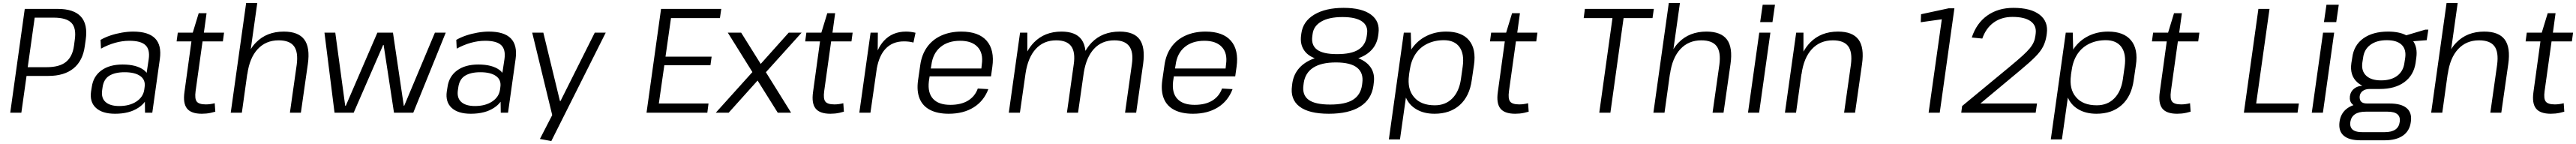

<svg xmlns="http://www.w3.org/2000/svg" viewBox="-20 -760 17372 971"><path d="M147 -700H369Q478 -700 525.5 -648Q573 -596 558 -492L552 -450Q539 -351 476.5 -299.5Q414 -248 306 -248H159L124 0H49ZM167 -307H295Q381 -307 425 -342.5Q469 -378 479 -452L484 -490Q496 -570 462 -605.5Q428 -641 342 -641H214Z M756 7Q670 7 627 -32.5Q584 -72 594 -143L599 -174Q609 -245 663.5 -285Q718 -325 807 -325Q901 -325 951 -287Q961 -279 969 -269L983 -362Q992 -426 961 -455.5Q930 -485 853 -485Q804 -485 755 -471Q706 -457 661 -432L658 -491Q687 -508 724 -520.5Q761 -533 801.5 -540Q842 -547 878 -547Q981 -547 1026 -501Q1071 -455 1058 -362L1007 0H958L957 -74Q940 -51 914 -34Q853 7 756 7ZM784 -45Q854 -45 900 -75.5Q946 -106 953 -156L955 -171Q963 -220 927 -246.5Q891 -273 820 -273Q755 -273 716.5 -249Q678 -225 671 -167L669 -153Q661 -100 691.5 -72.5Q722 -45 784 -45Z M1341 7Q1269 7 1241 -28.5Q1213 -64 1224 -140L1271 -481H1171L1179 -540H1280L1320 -671H1373L1355 -540H1491L1483 -481H1346L1299 -145Q1292 -94 1307 -75Q1322 -56 1368 -56Q1382 -56 1397.5 -58Q1413 -60 1428 -64L1432 -7Q1419 -3 1403 0.5Q1387 4 1371.5 5.5Q1356 7 1341 7Z M1981 -324Q1992 -409 1962.5 -448.5Q1933 -488 1859 -488Q1773 -488 1718 -429Q1663 -370 1648 -260L1647 -258L1611 0H1536L1640 -740H1715L1671 -428Q1686 -453 1706 -473Q1778 -547 1894 -547Q1992 -547 2032 -493.5Q2072 -440 2056 -328L2009 0H1935Z M2168 -540H2241L2308 -47H2312L2525 -540H2630L2703 -47H2706L2913 -540H2986L2767 0H2637L2567 -457H2564L2365 0H2236Z M3155 7Q3069 7 3026 -32.5Q2983 -72 2993 -143L2998 -174Q3008 -245 3062.5 -285Q3117 -325 3206 -325Q3300 -325 3350 -287Q3360 -279 3368 -269L3382 -362Q3391 -426 3360 -455.5Q3329 -485 3252 -485Q3203 -485 3154 -471Q3105 -457 3060 -432L3057 -491Q3086 -508 3123 -520.5Q3160 -533 3200.5 -540Q3241 -547 3277 -547Q3380 -547 3425 -501Q3470 -455 3457 -362L3406 0H3357L3356 -74Q3339 -51 3313 -34Q3252 7 3155 7ZM3183 -45Q3253 -45 3299 -75.5Q3345 -106 3352 -156L3354 -171Q3362 -220 3326 -246.5Q3290 -273 3219 -273Q3154 -273 3115.5 -249Q3077 -225 3070 -167L3068 -153Q3060 -100 3090.5 -72.5Q3121 -45 3183 -45Z M3621 177 3704 16 3569 -540H3644L3756 -79H3760L3991 -540H4065L3698 191Z M4423 -62H4758L4750 0H4340L4438 -700H4844L4835 -638H4505L4468 -378H4779L4771 -320H4460Z M4888 -540H4978L5110 -329L5299 -540H5386L5145 -273L5315 0H5225L5089 -217L4894 0H4807L5054 -274Z M5580 7Q5508 7 5480 -28.5Q5452 -64 5463 -140L5510 -481H5410L5418 -540H5519L5559 -671H5612L5594 -540H5730L5722 -481H5585L5538 -145Q5531 -94 5546 -75Q5561 -56 5607 -56Q5621 -56 5636.5 -58Q5652 -60 5667 -64L5671 -7Q5658 -3 5642 0.5Q5626 4 5610.5 5.5Q5595 7 5580 7Z M5851 -540H5900L5899 -420Q5916 -458 5941 -485Q5998 -547 6090 -547Q6106 -547 6122 -545Q6138 -543 6154 -539L6140 -473Q6112 -481 6076 -481Q5998 -481 5951 -430Q5909 -385 5893 -299L5850 0H5775Z M6378 7Q6302 7 6252 -19Q6202 -45 6181.5 -95.5Q6161 -146 6171 -218L6186 -322Q6196 -392 6232 -442.5Q6268 -493 6327.5 -520Q6387 -547 6463 -547Q6580 -547 6634 -485Q6688 -423 6672 -309L6663 -245H6249L6244 -211Q6235 -134 6272.5 -93.5Q6310 -53 6389 -53Q6461 -53 6508 -81.5Q6555 -110 6574 -163L6645 -159Q6615 -79 6546 -36Q6477 7 6378 7ZM6257 -298H6598L6601 -326Q6612 -401 6573 -443Q6534 -485 6455 -485Q6373 -485 6322 -442.5Q6271 -400 6261 -322Z M7613 -326Q7625 -408 7595.5 -448Q7566 -488 7495 -488Q7410 -488 7357 -430Q7306 -374 7289 -272L7250 0H7175L7221 -326Q7233 -408 7204 -448Q7175 -488 7103 -488Q7018 -488 6965 -430Q6912 -372 6896 -265L6858 0H6783L6859 -540H6908V-413Q6927 -447 6952 -473Q7024 -547 7138 -547Q7234 -547 7273 -494Q7295 -464 7300 -417Q7318 -448 7342 -473Q7414 -547 7531 -547Q7627 -547 7665.5 -494Q7704 -441 7689 -329L7642 0H7567Z M8025 7Q7949 7 7899 -19Q7849 -45 7828.5 -95.5Q7808 -146 7818 -218L7833 -322Q7843 -392 7879 -442.5Q7915 -493 7974.5 -520Q8034 -547 8110 -547Q8227 -547 8281 -485Q8335 -423 8319 -309L8310 -245H7896L7891 -211Q7882 -134 7919.5 -93.5Q7957 -53 8036 -53Q8108 -53 8155 -81.5Q8202 -110 8221 -163L8292 -159Q8262 -79 8193 -36Q8124 7 8025 7ZM7904 -298H8245L8248 -326Q8259 -401 8220 -443Q8181 -485 8102 -485Q8020 -485 7969 -442.5Q7918 -400 7908 -322Z M8941 7Q8807 7 8743.5 -41.5Q8680 -90 8693 -182L8695 -199Q8704 -259 8742 -301.5Q8780 -344 8845 -367Q8846 -367 8847 -367Q8795 -387 8772 -425Q8747 -464 8754 -520L8756 -535Q8767 -616 8843 -661.5Q8919 -707 9041 -707Q9164 -707 9225.5 -661.5Q9287 -616 9276 -535L9274 -520Q9266 -463 9231 -425Q9197 -387 9139 -367Q9140 -367 9141 -367Q9199 -344 9226 -301.5Q9253 -259 9244 -199L9242 -182Q9229 -90 9152.5 -41.5Q9076 7 8941 7ZM8950 -55Q9052 -55 9103.5 -87Q9155 -119 9165 -185L9167 -201Q9176 -268 9132 -303.5Q9088 -339 8989 -339Q8891 -339 8836.5 -304Q8782 -269 8772 -201L8770 -185Q8761 -119 8805 -87Q8849 -55 8950 -55ZM8997 -395Q9093 -395 9141 -425.5Q9189 -456 9197 -517L9199 -532Q9207 -586 9165 -615.5Q9123 -645 9033 -645Q8943 -645 8891 -615Q8839 -585 8832 -532L8830 -517Q8821 -456 8861.5 -425.5Q8902 -395 8997 -395Z M9654 7Q9581 7 9530 -24Q9483 -52 9461 -102L9421 180H9346L9447 -540H9494L9497 -425Q9499 -428 9501 -432Q9539 -487 9599 -517Q9659 -547 9733 -547Q9838 -547 9887 -488Q9936 -429 9920 -321L9905 -219Q9890 -111 9824.5 -52Q9759 7 9654 7ZM9656 -50Q9728 -50 9774 -96.5Q9820 -143 9832 -226L9844 -311Q9856 -396 9822.5 -442.5Q9789 -489 9717 -489Q9655 -489 9605.5 -465Q9556 -441 9526 -396Q9496 -351 9487 -288L9482 -256V-253Q9469 -159 9516 -105Q9562 -50 9656 -50Z M10198 7Q10126 7 10098 -28.5Q10070 -64 10081 -140L10128 -481H10028L10036 -540H10137L10177 -671H10230L10212 -540H10348L10340 -481H10203L10156 -145Q10149 -94 10164 -75Q10179 -56 10225 -56Q10239 -56 10254.5 -58Q10270 -60 10285 -64L10289 -7Q10276 -3 10260 0.5Q10244 4 10228.5 5.5Q10213 7 10198 7Z M11133 -700 11124 -638H10929L10840 0H10765L10854 -638H10660L10668 -700Z M11575 -324Q11586 -409 11556.5 -448.5Q11527 -488 11453 -488Q11367 -488 11312 -429Q11257 -370 11242 -260L11241 -258L11205 0H11130L11234 -740H11309L11265 -428Q11280 -453 11300 -473Q11372 -547 11488 -547Q11586 -547 11626 -493.5Q11666 -440 11650 -328L11603 0H11529Z M11919 -540 11843 0H11768L11844 -540ZM11950 -728 11933 -611H11850L11867 -728Z M12462 -324Q12473 -409 12443.5 -448.5Q12414 -488 12340 -488Q12254 -488 12199 -429Q12144 -370 12129 -260L12128 -258L12092 0H12017L12093 -540H12142V-412Q12161 -446 12187 -473Q12259 -547 12375 -547Q12473 -547 12513 -493.5Q12553 -440 12537 -328L12490 0H12416Z M13061 0H12986L13075 -630L12933 -610L12935 -664L13121 -704H13160Z M13212 -45 13534 -311Q13587 -355 13619 -384Q13651 -413 13668.5 -434.5Q13686 -456 13694.5 -475.5Q13703 -495 13706 -518L13708 -533Q13715 -587 13674.5 -616.5Q13634 -646 13551 -646Q13478 -646 13425.5 -608.5Q13373 -571 13348 -500L13277 -507Q13309 -604 13382 -655.5Q13455 -707 13558 -707Q13675 -707 13734.5 -661Q13794 -615 13783 -534L13781 -519Q13775 -480 13758.5 -447Q13742 -414 13706 -377.5Q13670 -341 13605 -287L13335 -62H13717L13708 0H13206Z M14118 7Q14045 7 13994 -24Q13947 -52 13925 -102L13885 180H13810L13911 -540H13958L13961 -425Q13963 -428 13965 -432Q14003 -487 14063 -517Q14123 -547 14197 -547Q14302 -547 14351 -488Q14400 -429 14384 -321L14369 -219Q14354 -111 14288.5 -52Q14223 7 14118 7ZM14120 -50Q14192 -50 14238 -96.5Q14284 -143 14296 -226L14308 -311Q14320 -396 14286.5 -442.5Q14253 -489 14181 -489Q14119 -489 14069.5 -465Q14020 -441 13990 -396Q13960 -351 13951 -288L13946 -256V-253Q13933 -159 13980 -105Q14026 -50 14120 -50Z M14662 7Q14590 7 14562 -28.5Q14534 -64 14545 -140L14592 -481H14492L14500 -540H14601L14641 -671H14694L14676 -540H14812L14804 -481H14667L14620 -145Q14613 -94 14628 -75Q14643 -56 14689 -56Q14703 -56 14718.5 -58Q14734 -60 14749 -64L14753 -7Q14740 -3 14724 0.5Q14708 4 14692.5 5.5Q14677 7 14662 7Z M15195 -62H15483L15474 0H15112L15210 -700H15285Z M15721 -540 15645 0H15570L15646 -540ZM15752 -728 15735 -611H15652L15669 -728Z M16029 -160H15960Q15932 -160 15914 -147Q15896 -134 15893 -111Q15891 -87 15903 -74.5Q15915 -62 15944 -62H16096Q16174 -62 16210.5 -30.5Q16247 1 16238 62Q16230 123 16184.5 154.5Q16139 186 16062 186H15899Q15821 186 15785 154.5Q15749 123 15757 62Q15765 2 15810 -30Q15828 -43 15851 -51Q15847 -54 15843 -58Q15823 -77 15827 -111Q15832 -145 15858 -164Q15879 -180 15911 -182Q15891 -192 15876 -206Q15825 -252 15837 -335L15843 -372Q15854 -456 15918 -501.5Q15982 -547 16084 -547Q16160 -547 16207 -522L16335 -560H16356L16345 -489L16254 -482Q16284 -439 16275 -372L16270 -335Q16257 -252 16194 -206Q16131 -160 16029 -160ZM16037 -218Q16106 -218 16147 -249.5Q16188 -281 16195 -338L16200 -370Q16208 -427 16176 -458Q16144 -489 16076 -489Q16008 -489 15965.5 -458Q15923 -427 15916 -370L15911 -338Q15903 -282 15936.5 -250Q15970 -218 16037 -218ZM16062 131Q16154 131 16163 62Q16168 28 16147.5 10.5Q16127 -7 16081 -7H15934Q15841 -7 15830 62Q15826 89 15838 106Q15856 132 15915 131Z M16820 -324Q16831 -409 16801.5 -448.5Q16772 -488 16698 -488Q16612 -488 16557 -429Q16502 -370 16487 -260L16486 -258L16450 0H16375L16479 -740H16554L16510 -428Q16525 -453 16545 -473Q16617 -547 16733 -547Q16831 -547 16871 -493.5Q16911 -440 16895 -328L16848 0H16774Z M17182 7Q17110 7 17082 -28.5Q17054 -64 17065 -140L17112 -481H17012L17020 -540H17121L17161 -671H17214L17196 -540H17332L17324 -481H17187L17140 -145Q17133 -94 17148 -75Q17163 -56 17209 -56Q17223 -56 17238.5 -58Q17254 -60 17269 -64L17273 -7Q17260 -3 17244 0.5Q17228 4 17212.5 5.5Q17197 7 17182 7Z"/></svg>

Font: Pathway Extreme 8pt Thin 12pt Light
Style: Italic
Weight: 300
Italic angle: -8°
Version: Version 1.001;gftools[0.9.26]